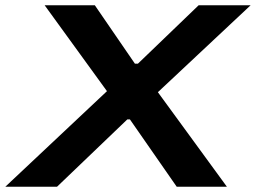

<svg xmlns="http://www.w3.org/2000/svg" viewBox="-28 -707 969 727"><path d="M-7.8 0 377 -361.8 141.1 -687H331.1L482.9 -465.8H494.1L724.1 -687H920.9L569.8 -357.9L831.1 0H641.1L463.9 -254.9H454.1L188 0Z"/></svg>

Font: Archivo Expanded SemiBold
Style: Italic
Weight: 600
Width: 7
Italic angle: -10°
Designer: Hector Gatti
Foundry: Omnibus-Type
Version: Version 2.001